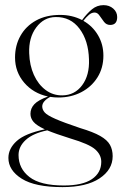

<svg xmlns="http://www.w3.org/2000/svg" viewBox="-20 -500 488 766"><path d="M300 11Q352 26.5 380 42.5Q408 58.5 418.8 78Q429.5 97.5 429.5 123Q429.5 177 377 211.8Q324.5 246.5 229.5 246.5Q120 246.5 66.8 213Q13.5 179.5 13.5 130Q13.5 92.5 46.8 62.5Q80 32.5 159 16Q126.5 1 114 -13.5Q101.5 -28 101.5 -46Q101.5 -67.5 116.8 -84Q132 -100.5 171.5 -115Q113 -127.5 76.5 -170.2Q40 -213 40 -270.5Q40 -319 61.8 -357.5Q83.5 -396 123.8 -418.2Q164 -440.5 220 -440.5Q268 -440.5 307.5 -420Q326.5 -446 346.8 -462.8Q367 -479.5 393 -479.5Q416 -479.5 431.8 -465.8Q447.5 -452 447.5 -432Q447.5 -400.5 419.5 -400.5Q404.5 -400.5 395 -412.8Q385.5 -425 377.2 -437.5Q369 -450 357.5 -450Q345.5 -450 334.8 -440.8Q324 -431.5 312.5 -417Q349.5 -396 371 -359.5Q392.5 -323 392.5 -278Q392.5 -229 368.8 -191.2Q345 -153.5 304.2 -132.2Q263.5 -111 213 -111Q196.5 -111 180.5 -113.5Q166.5 -106.5 157.5 -96.5Q148.5 -86.5 148.5 -75.5Q148.5 -62.5 158.5 -51.2Q168.5 -40 200.8 -25.8Q233 -11.5 300 11ZM202 -432Q155 -431.5 124.5 -390.5Q94 -349.5 96.5 -287.5Q98 -239.5 115.2 -201.2Q132.5 -163 162 -141Q191.5 -119 228.5 -119.5Q278 -120 307.8 -160Q337.5 -200 335 -263Q333 -338 297.2 -385.5Q261.5 -433 202 -432ZM54 118.5Q54 172.5 97.5 206.2Q141 240 234.5 240Q309 240 346.5 214.8Q384 189.5 384 145.5Q384 117.5 359.8 96Q335.5 74.5 261 52.5Q202 34 168.5 20Q111.5 32 82.8 58.2Q54 84.5 54 118.5Z"/></svg>

Font: Fraunces 144pt Light
Style: Regular
Weight: 300
Version: Version 1.000;[b76b70a41]